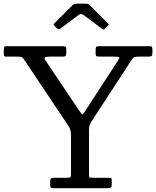

<svg xmlns="http://www.w3.org/2000/svg" viewBox="-20 -994 825 1014"><path d="M245 -17Q245 -4.5 251 -2.2Q257 0 268 0H545Q558.5 0 564.2 -2.8Q570 -5.5 570 -20V-43Q570 -51 566.8 -53Q563.5 -55 555 -55H470Q455 -55 452.5 -57.5Q450 -60 450 -75V-301Q450 -324 454 -334.2Q458 -344.5 466 -357L667.5 -666Q677 -680.5 682.8 -687.8Q688.5 -695 714 -695H762Q776.5 -695 780.8 -698.5Q785 -702 785 -716V-730Q785 -741.5 782.8 -745.8Q780.5 -750 769 -750H503Q490.5 -750 487.8 -746Q485 -742 485 -729V-712Q485 -702 488 -698.5Q491 -695 502 -695H580Q605.5 -695 609.2 -692.2Q613 -689.5 603 -674L432 -411Q423.5 -397.5 419.2 -392.8Q415 -388 411 -392.5Q407 -397 398 -410L219.5 -676Q213 -686 217.5 -690.5Q222 -695 242 -695H311Q324 -695 327 -699Q330 -703 330 -716V-732Q330 -743.5 327 -746.8Q324 -750 313 -750H17Q6 -750 3 -746.2Q0 -742.5 0 -731V-708Q0 -698.5 3.8 -696.8Q7.5 -695 17 -695H70Q90.5 -695 96 -691.8Q101.5 -688.5 109 -677L341.5 -329Q350 -316.5 352.5 -304.5Q355 -292.5 355 -270V-74Q355 -61.5 351.5 -58.2Q348 -55 335 -55H267Q254.5 -55 249.8 -52Q245 -49 245 -35ZM279.5 -845Q289 -835.5 297.5 -842L396 -915.5Q408 -924.5 421 -915L518.5 -842.5Q525 -838 527 -837.8Q529 -837.5 534.5 -843L551 -859.5Q555 -863.5 554.8 -865Q554.5 -866.5 550.5 -870L454.5 -966Q450 -970.5 445.8 -972.5Q441.5 -974.5 431.5 -974.5H389Q378 -974.5 373 -973Q368 -971.5 362.5 -966L268.5 -872Q263 -866.5 263 -864.5Q263 -862.5 268.5 -857Z"/></svg>

Font: Besley
Style: Regular
Weight: 400
Designer: Owen Earl
Foundry: indestructible type*
Version: Version 4.000